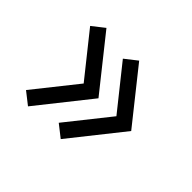

<svg xmlns="http://www.w3.org/2000/svg" viewBox="-102 -648 757 757"><g transform="rotate(45 276.0 -270.0)"><path d="M116 -51.5 290 -270.5 116 -489 65 -449 207.5 -270.5 65 -91.5ZM247.5 -91.5 298.5 -51.5 472.5 -270.5 298.5 -489 247.5 -449 390 -270.5Z"/></g></svg>

Font: Eudonet Medium
Style: Regular
Weight: 500
Designer: Mikhail Sharanda
Foundry: Mikhail Sharanda
Version: Version 4.503;Glyphs 3.1.2 (3151)